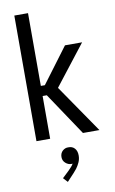

<svg xmlns="http://www.w3.org/2000/svg" viewBox="-108 -807 676 1132"><g transform="rotate(-10 229.5 -241.5)"><path d="M62.5 0V-752H144.5V-316.4H180.7L155.3 -298.8L326.2 -527.3H428.7L223.6 -263.7L227.5 -308.6L439.5 0H340.8L157.2 -274.4L180.7 -255.9H144.5V0ZM203.1 268.6 178.7 242.2 218.8 204.1Q229 194.3 237.5 184.3Q246.1 174.3 251 164.3Q255.9 154.3 254.9 144.5L270.5 142.6Q268.6 152.8 261.5 160.4Q254.4 168 241.2 168Q223.1 168 207.3 154.1Q191.4 140.1 191.4 118.2Q191.4 95.2 206.5 81.3Q221.7 67.4 241.2 68.4Q264.2 67.4 278.6 83Q293 98.6 293 126Q293 147.9 284.2 167.2Q275.4 186.5 264.2 201.2Q252.9 215.8 245.1 223.6Z"/></g></svg>

Font: Reddit Sans Condensed
Style: Regular
Weight: 400
Designer: Stephen Hutchings
Foundry: Reddit
Version: Version 1.014